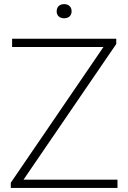

<svg xmlns="http://www.w3.org/2000/svg" viewBox="-20 -932 636 952"><path d="M33.5 0V-26L493 -699H40V-740H556.5V-714L96.5 -41H562.5V0ZM298 -841.5Q281 -841.5 271 -850.8Q261 -860 261 -876Q261 -892 271 -901.8Q281 -911.5 298 -911.5Q315 -911.5 325 -901.8Q335 -892 335 -876Q335 -860 325 -850.8Q315 -841.5 298 -841.5Z"/></svg>

Font: Encode Sans SmExp XLt
Style: Regular
Weight: 200
Width: 6
Designer: Multiple Designers
Foundry: Impallari Type
Version: Version 3.002; ttfautohint (v1.8.3) -l 8 -r 50 -G 200 -x 14 